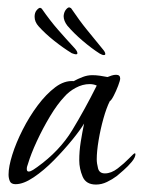

<svg xmlns="http://www.w3.org/2000/svg" viewBox="-20 -488 384 516"><path d="M238 8Q211 8 202 -13.5Q193 -35 193 -57Q193 -82 197 -107Q201 -132 206 -156Q196 -139 174 -112Q152 -85 125 -57.5Q98 -30 70.5 -11.5Q43 7 22 7Q10 7 6.5 -1Q3 -9 3 -19Q3 -40 13 -72Q23 -104 41 -139.5Q59 -175 81.5 -205Q104 -235 128.5 -253.5Q153 -272 178 -270Q189 -276 202 -281Q215 -286 228 -286Q238 -286 248.5 -284.5Q259 -283 269 -281Q274 -283 280 -285Q286 -287 292 -287Q303 -287 303 -277Q303 -272 297.5 -257.5Q292 -243 285.5 -230.5Q279 -218 275 -216Q266 -198 258 -169.5Q250 -141 245 -111Q240 -81 240 -60Q240 -49 243.5 -35.5Q247 -22 262 -22Q279 -22 296.5 -35.5Q314 -49 327 -62.5Q340 -76 342 -76Q344 -76 344 -74Q344 -65 334 -53Q324 -41 312 -30.5Q300 -20 294 -15Q282 -6 267.5 1Q253 8 238 8ZM57 -27Q62 -27 69 -31.5Q76 -36 80 -39Q140 -82 174 -138Q208 -194 240 -258Q236 -260 231 -261Q226 -262 221 -262Q202 -262 183.5 -252Q165 -242 153 -228Q134 -208 114.5 -175.5Q95 -143 79 -108.5Q63 -74 55 -47Q54 -44 53 -41Q52 -38 52 -34Q52 -27 57 -27ZM259 -340Q255 -340 248 -344Q226 -358 202 -378.5Q178 -399 161 -419Q151 -432 151 -445Q152 -456 157.5 -462.5Q163 -469 167 -468L171 -466Q194 -432 214 -407.5Q234 -383 256 -356Q263 -348 263 -343Q263 -340 259 -340ZM184 -342Q181 -342 173 -345Q150 -359 125.5 -378.5Q101 -398 84 -417Q73 -429 73 -443Q73 -454 78.5 -460.5Q84 -467 88 -467L92 -465Q115 -432 136 -408Q157 -384 181 -358Q188 -350 188 -345Q188 -342 184 -342Z"/></svg>

Font: Bonheur Royale
Style: Regular
Weight: 400
Designer: Robert E. Leuschke
Foundry: Robert E. Leuschke
Version: Version 1.010; ttfautohint (v1.8.3)